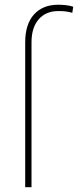

<svg xmlns="http://www.w3.org/2000/svg" viewBox="-20 -780 325 800"><path d="M111.3 0H85V-603.5Q85 -679.2 121.6 -719.7Q158.2 -760.3 222.7 -760.3Q238.3 -760.3 254.2 -758.5Q270 -756.8 285.2 -752L281.2 -726.6Q267.6 -730.5 255.4 -732.2Q243.2 -733.9 223.1 -733.9Q171.4 -733.9 141.4 -699.7Q111.3 -665.5 111.3 -603.5Z"/></svg>

Font: Vazirmatn FD Thin
Style: Regular
Weight: 100
Designer: Saber Rastikerdar
Foundry: Saber Rastikerdar
Version: Version 33.003